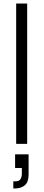

<svg xmlns="http://www.w3.org/2000/svg" viewBox="-20 -810 246 1081"><path d="M71 0V-790H133V0ZM55 251V211H65Q88 211 95.5 198.5Q103 186 103 168V136H65V59H141V172Q141 215 120 233Q99 251 65 251Z"/></svg>

Font: BDO Grotesk Light
Style: Regular
Weight: 300
Designer: Deni Anggara
Foundry: Lokal Container
Version: Version 2.000